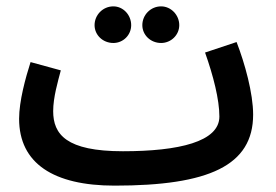

<svg xmlns="http://www.w3.org/2000/svg" viewBox="-20 -562 867 603"><path d="M486 -427C517 -427 543 -452 543 -483C543 -515 517 -542 486 -542C453 -542 427 -515 427 -483C427 -452 453 -427 486 -427ZM336 -427C367 -427 392 -452 392 -483C392 -515 367 -542 336 -542C303 -542 277 -515 277 -483C277 -452 303 -427 336 -427ZM340 21C636 21 775 -42 775 -202C775 -269 749 -363 723 -430L624 -397C650 -324 669 -249 669 -196C669 -117 542 -87 366 -87C188 -87 147 -140 147 -213C147 -256 162 -307 171 -341L76 -367C60 -317 40 -244 40 -189C40 -49 148 21 340 21Z"/></svg>

Font: Noto Sans Arabic UI XCn SmBd
Style: Regular
Weight: 600
Width: 2
Designer: Monotype Design Team, Nadine Chahine and Nizar Qandah
Foundry: Monotype Imaging Inc.
Version: Version 2.010